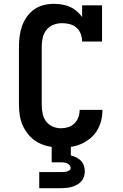

<svg xmlns="http://www.w3.org/2000/svg" viewBox="-20 -763 640 1003"><path d="M297 8Q268 8 238.5 2.5Q209 -3 182.5 -16.5Q156 -30 135.5 -52Q115 -74 102 -100.5Q89 -127 84 -156.5Q79 -186 79 -215V-520Q79 -547 82.5 -574Q86 -601 95 -626.5Q104 -652 120 -675Q136 -698 158 -713.5Q180 -729 207 -736Q234 -743 261 -743Q282 -743 303.5 -739.5Q325 -736 344.5 -727.5Q364 -719 380.5 -705Q397 -691 409 -674V-735H513V-546H409Q409 -566 402 -585.5Q395 -605 379.5 -618.5Q364 -632 344 -637Q324 -642 304 -642Q281 -642 259 -633.5Q237 -625 222.5 -606.5Q208 -588 203 -565.5Q198 -543 198 -520V-215Q198 -193 202.5 -170.5Q207 -148 220 -130Q233 -112 254 -102.5Q275 -93 297 -93Q317 -93 335.5 -98.5Q354 -104 368 -117.5Q382 -131 389 -149.5Q396 -168 396 -187V-189H515V-185Q515 -158 508 -131Q501 -104 486.5 -80.5Q472 -57 450.5 -39.5Q429 -22 404 -11Q379 0 352 4Q325 8 297 8ZM185 220V136H300Q307 136 314.5 135.5Q322 135 329 133Q336 131 342.5 126.5Q349 122 349 114Q349 106 343.5 100Q338 94 331 90.5Q324 87 316 86Q308 85 300 85H250V-93H350V49Q364 52 378 59Q392 66 402.5 76.5Q413 87 418 102Q423 117 423 132Q423 146 418.5 160Q414 174 404.5 184.5Q395 195 382.5 202Q370 209 356.5 213Q343 217 328.5 218.5Q314 220 300 220Z"/></svg>

Font: Iosevka HT Extended
Style: Bold
Weight: 700
Width: 7
Monospace: yes
Designer: Belleve Invis
Foundry: Belleve Invis
Version: Version 32.3.0; ttfautohint (v1.8.4)